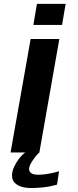

<svg xmlns="http://www.w3.org/2000/svg" viewBox="-20 -786 403 990"><path d="M170.5 -766 152 -657.5H300L318.5 -766ZM34.5 0H183L286 -585H138ZM141 183.5Q168.5 183.5 196 180.8Q223.5 178 244.2 173.5Q265 169 274 166L284.5 97Q274 100.5 255.8 104.8Q237.5 109 216.5 112Q195.5 115 177.5 115Q152 115 141 106.8Q130 98.5 130 86Q130 73 139.5 56Q149 39 161.5 23.2Q174 7.5 183 0H110.5Q93.5 12 78.2 32Q63 52 52.5 75Q42 98 42 119Q42 142.5 55.8 156.5Q69.5 170.5 91.8 177Q114 183.5 141 183.5Z"/></svg>

Font: Anybody ExtraExpanded Medium
Style: Italic
Weight: 500
Width: 8
Italic angle: -10°
Version: Version 1.113;gftools[0.9.25]